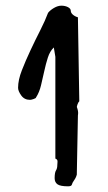

<svg xmlns="http://www.w3.org/2000/svg" viewBox="-20 -637 376 669"><path d="M170.4 -16.1Q170.4 -35.6 175 -43Q179.7 -50.3 179.7 -62Q179.7 -64.9 180.4 -73.2Q181.2 -81.5 172.9 -84.5V-439L167.5 -471.7Q153.8 -458.5 146.7 -436.3Q139.6 -414.1 134.3 -389.4Q128.9 -364.7 123 -340.1Q117.2 -315.4 105.5 -297.4Q105.5 -294.9 97.2 -292Q88.9 -289.1 84.5 -289.1Q64.9 -289.1 54 -304.4Q43 -319.8 43 -331.1Q43 -358.4 56.2 -392.1Q69.3 -425.8 86.2 -461.7Q103 -497.6 120.4 -531.7Q137.7 -565.9 147.5 -592.3Q154.8 -601.6 168.2 -609.4Q181.6 -617.2 193.8 -617.2Q207 -617.2 216.8 -612.1Q226.6 -606.9 226.6 -599.6Q226.6 -592.3 233.9 -585.9Q241.2 -579.6 251.5 -576.7L256.3 -284.2Q252.9 -281.2 250.2 -273.7Q247.6 -266.1 247.6 -263.2Q247.6 -266.1 250.5 -255.6Q253.4 -245.1 251.5 -234.9L247.6 -28.3Q247.6 -26.9 244.9 -20.5Q242.2 -14.2 237.1 -7.1Q231.9 0 230.5 6.1Q229 12.2 217.3 12.2Q189.9 12.2 180.2 5.1Q170.4 -2 170.4 -16.1Z"/></svg>

Font: AKL 022
Style: Regular
Weight: 400
Designer: AKL
Foundry: AKL
Version: Version 2.053;August 19, 2024;FontCreator 13.0.0.2675 64-bit